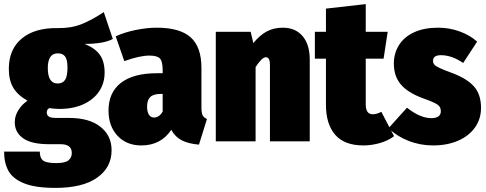

<svg xmlns="http://www.w3.org/2000/svg" viewBox="-31 -689 2371 936"><path d="M519 -499Q474 -475 382 -475Q433 -454 456 -421.5Q479 -389 479 -335Q479 -284 452.5 -244Q426 -204 376 -181Q326 -158 259 -158Q237 -158 209 -162Q197 -155 197 -141Q197 -128 206.5 -121Q216 -114 245 -114H307Q404 -114 458.5 -71Q513 -28 513 43Q513 128 442 177.5Q371 227 240 227Q142 227 87 205Q32 183 10.5 144.5Q-11 106 -11 50H163Q163 81 179 93.5Q195 106 243 106Q287 106 303 92.5Q319 79 319 57Q319 14 265 14H209Q122 14 81.5 -15Q41 -44 41 -93Q41 -124 58.5 -152Q76 -180 103 -198Q54 -226 33 -262.5Q12 -299 12 -353Q12 -449 75.5 -501.5Q139 -554 251 -552Q316 -551 367 -571.5Q418 -592 475 -630ZM202 -357Q202 -282 250 -282Q275 -282 286.5 -300Q298 -318 298 -360Q298 -398 286.5 -413.5Q275 -429 251 -429Q202 -429 202 -357Z M978 -109 939 16Q889 12 856 -4.5Q823 -21 804 -56Q753 20 658 20Q586 20 542 -27Q498 -74 498 -150Q498 -238 558.5 -285Q619 -332 734 -332H762V-346Q762 -389 749 -403.5Q736 -418 697 -418Q650 -418 575 -391L533 -512Q577 -532 631.5 -543Q686 -554 733 -554Q846 -554 898.5 -507Q951 -460 951 -358V-165Q951 -139 956.5 -127.5Q962 -116 978 -109ZM762 -145V-231H751Q717 -231 701.5 -216Q686 -201 686 -169Q686 -144 695 -130Q704 -116 720 -116Q745 -116 762 -145Z M1479 -399V0H1285V-373Q1285 -410 1265 -410Q1246 -410 1215 -362V0H1021V-534H1191L1204 -479Q1236 -518 1270 -536Q1304 -554 1348 -554Q1409 -554 1444 -513Q1479 -472 1479 -399Z M1890 -25Q1861 -3 1820.5 8.5Q1780 20 1741 20Q1648 20 1603 -32Q1558 -84 1558 -178V-403H1504V-534H1558V-647L1752 -669V-534H1859L1839 -403H1752V-180Q1752 -132 1786 -132Q1806 -132 1828 -144Z M2295 -486 2227 -382Q2171 -420 2119 -420Q2099 -420 2089.5 -413Q2080 -406 2080 -393Q2080 -382 2086 -374.5Q2092 -367 2112 -357.5Q2132 -348 2176 -332Q2247 -305 2280.5 -266.5Q2314 -228 2314 -163Q2314 -109 2284.5 -67.5Q2255 -26 2202 -3Q2149 20 2080 20Q2017 20 1960 -2.5Q1903 -25 1863 -64L1953 -164Q2017 -113 2072 -113Q2094 -113 2106 -121.5Q2118 -130 2118 -146Q2118 -160 2112 -169Q2106 -178 2087 -187.5Q2068 -197 2028 -211Q1956 -238 1922.5 -278Q1889 -318 1889 -379Q1889 -429 1914 -469Q1939 -509 1987.5 -531.5Q2036 -554 2105 -554Q2160 -554 2210.5 -535.5Q2261 -517 2295 -486Z"/></svg>

Font: Fira Sans Condensed Black
Style: Regular
Weight: 900
Width: 3
Designer: Carrois Corporate & Edenspiekermann AG
Foundry: Carrois Corporate GbR & Edenspiekermann AG
Version: Version 4.203